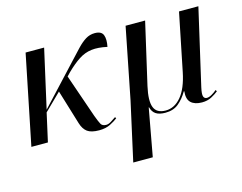

<svg xmlns="http://www.w3.org/2000/svg" viewBox="-105 -706 1399 1111"><g transform="rotate(-15 594.0 -150.5)"><path d="M18 0 127 -536H238L159 -185L373 -415Q408 -453 435 -481.5Q462 -510 487 -525.5Q512 -541 542 -541Q582 -541 592 -515Q602 -489 593 -445Q539 -457 499 -452Q459 -447 423.5 -424Q388 -401 346 -360L326 -339L416 -79Q430 -41 438.5 -26Q447 -11 470 -11Q484 -11 499.5 -21Q515 -31 530 -41L535 -33Q519 -20 490.5 -5.5Q462 9 423 9Q375 9 352 -8Q329 -25 318 -61L255 -268L155 -170L117 0Z M564 240 642 -112 726 -536H843L758 -166Q739 -82 754.5 -42Q770 -2 824 -2Q877 -2 917 -49.5Q957 -97 976 -191L1046 -536H1162L1057 -79Q1048 -39 1053 -25Q1058 -11 1073 -11Q1086 -11 1102.5 -20.5Q1119 -30 1133 -42L1138 -33Q1121 -19 1096.5 -6Q1072 7 1039 7Q996 7 973.5 -14Q951 -35 956 -82H953Q929 -41 898 -15.5Q867 10 819 10Q782 10 762 -3.5Q742 -17 735 -45H733L681 240Z"/></g></svg>

Font: Noto Serif Display Medium
Style: Italic
Weight: 500
Italic angle: -12°
Designer: Monotype Design Team
Foundry: Monotype Imaging Inc.
Version: Version 2.009